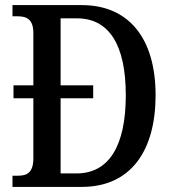

<svg xmlns="http://www.w3.org/2000/svg" viewBox="-20 -734 679 754"><path d="M29 0H301C493 0 591 -141 591 -360C591 -587 483 -714 301 -714H29V-670H49C84 -670 111 -659 111 -604V-399H33V-348H111V-113C111 -56 86 -44 51 -44H29ZM281 -53H218V-348H346V-399H218V-662H282C409 -662 474 -557 474 -360C474 -163 409 -53 281 -53Z"/></svg>

Font: Noto Serif Bengali Condensed Medium
Style: Regular
Weight: 500
Width: 3
Designer: Juan Bruce, Universal Thirst, Indian Type Foundry and the Monotype Design Team.
Foundry: Monotype Imaging Inc.
Version: Version 2.003